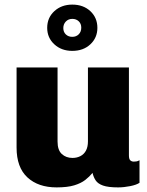

<svg xmlns="http://www.w3.org/2000/svg" viewBox="-20 -804 640 834"><path d="M226 10Q146 10 99 -33.5Q52 -77 52 -163V-511H230V-189Q230 -152 248.5 -135Q267 -118 295 -118Q314 -118 329.5 -126Q345 -134 353.5 -150Q362 -166 362 -190V-511H540V-129Q540 -113 546 -107.5Q552 -102 561 -102Q568 -102 573.5 -103Q579 -104 586 -108V-10Q573 -1 545.5 4.5Q518 10 493 10Q450 10 427.5 2Q405 -6 395.5 -20.5Q386 -35 382 -53Q369 -37 350.5 -22.5Q332 -8 302.5 1Q273 10 226 10ZM294 -583Q247 -583 216 -611.5Q185 -640 185 -683Q185 -727 216 -755.5Q247 -784 294 -784Q342 -784 372.5 -755.5Q403 -727 403 -683Q403 -640 372.5 -611.5Q342 -583 294 -583ZM294 -644Q311 -644 322 -655Q333 -666 333 -684Q333 -701 322 -711.5Q311 -722 294 -722Q277 -722 266 -710.5Q255 -699 255 -682Q255 -665 266 -654.5Q277 -644 294 -644Z"/></svg>

Font: Chivo Mono ExtraBold
Style: Regular
Weight: 800
Monospace: yes
Designer: Hector Gatti
Foundry: Omnibus-Type
Version: Version 1.008